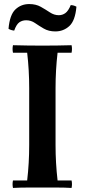

<svg xmlns="http://www.w3.org/2000/svg" viewBox="-20 -925 417 947"><path d="M44 2Q40 -17 44 -35H114Q119 -78 121.5 -121.5Q124 -165 124 -210V-490Q124 -535 121.5 -578.5Q119 -622 114 -665H44Q40 -684 44 -702Q79 -701 117 -700.5Q155 -700 189 -700Q224 -700 261.5 -700.5Q299 -701 333 -702Q337 -684 333 -665H264Q259 -622 256.5 -578.5Q254 -535 254 -490V-210Q254 -165 256.5 -121.5Q259 -78 264 -35H333Q337 -17 333 2Q299 0 261.5 0Q224 0 189 0Q155 0 117 0Q79 0 44 2ZM329 -900Q345 -899 357 -892Q351 -823 322 -796.5Q293 -770 253 -770Q220 -770 196 -784Q172 -798 152.5 -811.5Q133 -825 109 -825Q90 -825 75.5 -815Q61 -805 50 -774Q33 -776 22 -783Q28 -852 56 -878.5Q84 -905 124 -905Q157 -905 181 -891.5Q205 -878 226 -864Q247 -850 270 -850Q288 -850 302.5 -860.5Q317 -871 329 -900Z"/></svg>

Font: Poltawski Nowy SemiBold
Style: Regular
Weight: 600
Version: Version 1.001;gftools[0.9.25]